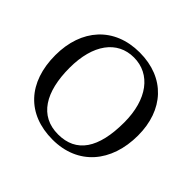

<svg xmlns="http://www.w3.org/2000/svg" viewBox="-161 -858 1060 1060"><g transform="rotate(45 369.0 -328.5)"><path d="M688 -338C688 -536 569 -669 370 -669C172 -669 51 -532 51 -329C51 -117 171 12 370 12C567 12 688 -129 688 -338ZM583 -335C583 -134 513 -30 371 -30C227 -30 156 -147 156 -335C156 -518 238 -627 367 -627C497 -627 583 -515 583 -335Z"/></g></svg>

Font: STIX Two Math
Style: Regular
Weight: 400
Designer: Ross Mills, John Hudson & Paul Hanslow, Tiro Typeworks Ltd; with portions MicroPress Inc., with additions and correction
Foundry: Tiro Typeworks Ltd
Version: Version 2.02 b142